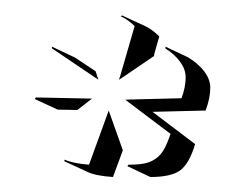

<svg xmlns="http://www.w3.org/2000/svg" viewBox="-20 -519 295 251"><path d="M25.4 -389.6 26.9 -391.6 100.3 -390.1 81.1 -375.2 55.4 -375.7ZM47.9 -455.8V-458L77.9 -443.8L103 -427.2L105 -425.8L108.6 -414.8ZM64 -308.3 64.5 -310.3Q75 -305.4 96.4 -303.7L122.1 -374.5L140.6 -322.5L127.7 -287.6Q105 -289.1 94 -294.4ZM135.5 -414.8 137.2 -419.9Q139.4 -427.2 147.3 -454.8Q155.3 -482.4 156 -484.9Q146.7 -493.9 137.7 -497.8L139.6 -498.8L169.7 -484.9Q179 -480.5 188.2 -471.4L181.6 -448L181.4 -445.8L140.1 -417.7ZM143.8 -388.7 149.4 -388.9 217.3 -390.6Q222.7 -405 222.7 -418Q222.7 -428.5 215.2 -438.5Q207.8 -448.5 196.3 -455.6V-458L226.3 -443.8Q239.7 -435.5 247.3 -425.3Q254.9 -415 254.9 -404.3Q254.9 -390.9 248.8 -374.5L179.4 -372.8L235.1 -330.6Q227.3 -304.7 215.3 -296.1Q203.4 -287.6 176.5 -287.6L146.5 -301.8L147.9 -303.7Q160.9 -303.7 168.8 -305.3Q176.8 -306.9 183.3 -311.4Q189.9 -315.9 194.3 -323.6Q198.7 -331.3 202.9 -344L148.2 -385.3Z"/></svg>

Font: AgreloyOut1
Style: Medium
Weight: 400
Designer: gluk
Foundry: gluk
Version: Version 0.27